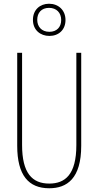

<svg xmlns="http://www.w3.org/2000/svg" viewBox="-20 -996 526 1026"><path d="M244 -804C294 -804 330 -837 330 -889C330 -942 292 -976 242 -976C194 -976 156 -944 156 -890C156 -835 196 -804 244 -804ZM244 -826C201 -826 179 -855 179 -890C179 -927 201 -954 242 -954C282 -954 307 -928 307 -889C307 -851 283 -826 244 -826ZM414 -217V-714H388V-221C388 -63 328 -15 243 -15C152 -15 98 -71 98 -221V-714H72V-217C72 -59 133 10 243 10C338 10 414 -42 414 -217Z"/></svg>

Font: Noto Sans Arabic UI XCn Th
Style: Regular
Weight: 100
Width: 2
Designer: Monotype Design Team, Nadine Chahine and Nizar Qandah
Foundry: Monotype Imaging Inc.
Version: Version 2.010